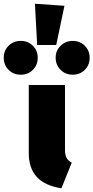

<svg xmlns="http://www.w3.org/2000/svg" viewBox="-124 -989 500 1028"><path d="M224 -188Q224 -160 232 -144.5Q240 -129 260 -118L205 19Q30 -7 30 -169V-534H224ZM63 -969 221 -958 177 -748H75ZM78 -680Q78 -641 52 -615Q26 -589 -13 -589Q-52 -589 -78 -615Q-104 -641 -104 -680Q-104 -718 -78 -744Q-52 -770 -13 -770Q26 -770 52 -744Q78 -718 78 -680ZM356 -680Q356 -641 330 -615Q304 -589 265 -589Q227 -589 200.5 -615Q174 -641 174 -680Q174 -718 200.5 -744Q227 -770 265 -770Q304 -770 330 -744Q356 -718 356 -680Z"/></svg>

Font: Fira Sans Condensed Black
Style: Regular
Weight: 900
Width: 3
Designer: Carrois Corporate & Edenspiekermann AG
Foundry: Carrois Corporate GbR & Edenspiekermann AG
Version: Version 4.203